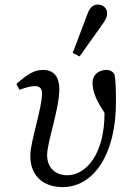

<svg xmlns="http://www.w3.org/2000/svg" viewBox="-20 -786 544 820"><path d="M247.1 13.1C382.2 13.1 475.2 -130.3 475.2 -348.5C475.2 -408.4 474.2 -437.2 469.1 -468.1C462 -480.2 450.8 -487.3 434.7 -487.3C405.3 -487.4 375.2 -470.1 375.2 -431.8C375.2 -396.2 389.3 -354.3 445.4 -276.7L448.8 -345.8L422.4 -381C425.4 -351.1 426.4 -329.1 426.4 -303.2C426.4 -121.6 343.2 -37.5 267.9 -37.5C215 -37.5 181.2 -71.3 181.2 -123.3C181.2 -178.4 233.3 -320.6 233.3 -405.2C233.3 -457.2 210.1 -487.3 165.8 -487.3C127.7 -487.3 103.3 -474 50.1 -427.7L63.2 -402.4C94.8 -414.3 114.8 -418.3 129.6 -418.3C149.5 -418.3 159.5 -407.4 159.5 -387.4C159.5 -321.9 109.4 -181.7 109.4 -121.1C109.4 -24.1 176.8 13.1 247.1 13.1ZM290.6 -560 319.8 -544.9C350.9 -588.7 382.9 -633.4 413.9 -677.2C431.2 -701.4 437.4 -711.7 437.4 -729.9C437.4 -749.3 422 -766.5 397.8 -766.5C380.4 -766.5 365.2 -757.3 354 -727.5C333.2 -671.8 311.4 -615.8 290.6 -560Z"/></svg>

Font: Source Serif Variable
Style: Italic
Weight: 389
Italic angle: -12°
Designer: Frank Grießhammer
Foundry: Adobe Systems Incorporated
Version: Version 3.001;hotconv 1.0.111;makeotfexe 2.5.65597